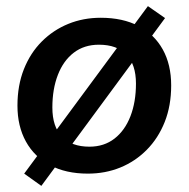

<svg xmlns="http://www.w3.org/2000/svg" viewBox="-20 -557 616 627"><path d="M267 10Q195 10 143.5 -17.5Q92 -45 64.5 -95Q37 -145 37 -212Q37 -278 58 -331Q79 -384 116.5 -421.5Q154 -459 203 -479Q252 -499 309 -499Q381 -499 432.5 -472Q484 -445 511.5 -395.5Q539 -346 539 -278Q539 -212 518 -159Q497 -106 459.5 -68Q422 -30 373 -10Q324 10 267 10ZM272 -78Q320 -78 354 -104.5Q388 -131 406 -177.5Q424 -224 424 -284Q424 -346 393 -378.5Q362 -411 303 -411Q255 -411 221 -385Q187 -359 169 -312.5Q151 -266 151 -206Q151 -143 182.5 -110.5Q214 -78 272 -78ZM115 50 59 10 463 -537 519 -498Z"/></svg>

Font: Nunito Sans 12pt ExtraLight 12pt
Style: Bold Italic
Weight: 700
Italic angle: -9°
Version: Version 3.101;gftools[0.9.27]